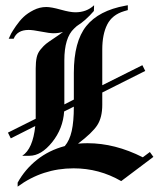

<svg xmlns="http://www.w3.org/2000/svg" viewBox="-20 -669 612 726"><path d="M20.8 -145.8 10 -167.5 115 -220Q115 -228.3 115 -237.5V-410Q115 -435 118.8 -452.1Q122.5 -469.2 134.2 -482.9Q145.8 -496.7 154.2 -503.3Q162.5 -510 184.6 -524.6Q206.7 -539.2 218.3 -548.3Q200.8 -543.3 183.3 -543.3Q166.7 -543.3 135.4 -549.6Q104.2 -555.8 88.3 -555.8Q45 -555.8 31.7 -522.5H12.5Q12.5 -522.5 13.3 -523.3Q17.5 -533.3 22.1 -542.1Q26.7 -550.8 40.4 -570.8Q54.2 -590.8 69.2 -605Q84.2 -619.2 107.1 -630.8Q130 -642.5 155 -642.5Q174.2 -642.5 209.6 -632.5Q245 -622.5 265 -622.5Q307.5 -622.5 335.8 -649.2L335 -627.5Q302.5 -590 270.8 -570.8Q263.3 -564.2 260 -560.8Q223.3 -526.7 223.3 -440.8V-274.2L259.2 -292.5V-393.3Q259.2 -511.7 306.2 -570.4Q353.3 -629.2 454.2 -647.5L463.3 -649.2V-630.8L449.2 -626.7Q404.2 -613.3 385.4 -576.2Q366.7 -539.2 366.7 -481.7V-346.7L518.3 -422.5L529.2 -400.8L366.7 -319.2V-272.5Q366.7 -225 347.9 -195.8Q329.2 -166.7 275 -125.8Q293.3 -127.5 310.8 -127.5Q415 -127.5 520 -74.2L546.7 -94.2L560 -75.8L438.3 15.8Q355 -32.5 258.3 -32.5Q140.8 -32.5 46.7 36.7V21.7Q74.2 -28.3 119.6 -64.6Q165 -100.8 225 -116.7Q243.3 -138.3 251.2 -173.8Q259.2 -209.2 259.2 -265.8L222.5 -247.5Q218.3 -182.5 177.1 -131.2Q135.8 -80 91.7 -80H64.2Q104.2 -105.8 113.3 -192.5Z"/></svg>

Font: Chomsky
Style: Regular
Weight: 400
Version: Version 2.3